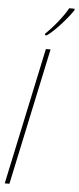

<svg xmlns="http://www.w3.org/2000/svg" viewBox="-64 -1029 435 1062"><g transform="rotate(5 153.0 -498.0)"><path d="M155 -844 156 -836H166C213 -870 278 -945 306 -988V-996H276C254 -955 205 -892 155 -844ZM5 0H31L193 -760H167Z"/></g></svg>

Font: Noto Sans ExtraCondensed Thin
Style: Italic
Weight: 100
Width: 2
Italic angle: -12°
Designer: Monotype Design Team
Foundry: Monotype Imaging Inc.
Version: Version 2.013